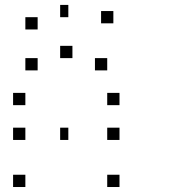

<svg xmlns="http://www.w3.org/2000/svg" viewBox="-20 -820 707 782"><path d="M466.7 -108.3V-58.3H416.7V-108.3ZM83.3 -108.3V-58.3H33.3V-108.3ZM466.7 -300V-250H416.7V-300ZM258.3 -300V-250H225V-300ZM83.3 -300V-250H33.3V-300ZM466.7 -441.7V-391.7H416.7V-441.7ZM83.3 -441.7V-391.7H33.3V-441.7ZM416.7 -583.3V-533.3H366.7V-583.3ZM275 -633.3V-583.3H225V-633.3ZM133.3 -583.3V-533.3H83.3V-583.3ZM441.7 -775V-725H391.7V-775ZM258.3 -800V-750H225V-800ZM133.3 -750V-700H83.3V-750Z"/></svg>

Font: 0xA000-Boxes
Style: Boxes
Weight: 400
Version: Version 0.1